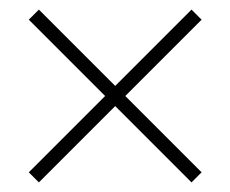

<svg xmlns="http://www.w3.org/2000/svg" viewBox="-20 -502 480 400"><path d="M40 -143 199 -302 40 -461 61 -482 220 -323 379 -482 400 -461 241 -302 400 -143 379 -122 220 -281 61 -122Z"/></svg>

Font: Thasadith
Style: Regular
Weight: 400
Designer: Cadson Demak Co.,Ltd.
Foundry: Cadson Demak Co.,Ltd.
Version: Version 1.000; ttfautohint (v1.6)